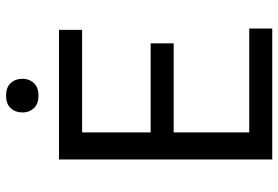

<svg xmlns="http://www.w3.org/2000/svg" viewBox="-164 -764 927 640"><g transform="rotate(-90 300.0 -443.5)"><path d="M476.1 -328.6V-405.3H179.2V-633.8H521V-710.9H88.9V0H525.4V-76.7H179.2V-328.6ZM245.6 -832.5Q245.6 -810.1 259.8 -794.7Q273.9 -779.3 301.8 -779.3Q329.6 -779.3 343.8 -794.7Q357.9 -810.1 357.9 -832.5Q357.9 -856 343.8 -871.6Q329.6 -887.2 301.8 -887.2Q273.9 -887.2 259.8 -871.6Q245.6 -856 245.6 -832.5Z"/></g></svg>

Font: Roboto Mono
Style: Regular
Weight: 400
Monospace: yes
Designer: Google
Version: Version 3.000